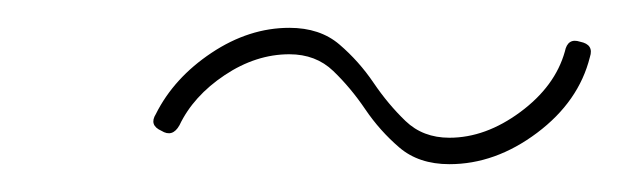

<svg xmlns="http://www.w3.org/2000/svg" viewBox="-20 -303 445 138"><path d="M96 -209Q87 -213 92 -221Q105 -247 132 -265Q159 -283 188 -283Q210 -283 224 -271Q238 -259 248.5 -243.5Q259 -228 271.5 -216Q284 -204 303 -204Q329 -204 354 -222.5Q379 -241 386 -266Q388 -276 397 -273Q407 -271 404 -262Q396 -230 366 -207.5Q336 -185 303 -185Q281 -185 267 -197Q253 -209 242.5 -224.5Q232 -240 219.5 -252Q207 -264 188 -264Q164 -264 141.5 -249Q119 -234 109 -213Q104 -204 96 -209Z"/></svg>

Font: FRB American Cursive Guidelines Extralight
Style: Italic
Weight: 200
Italic angle: -25°
Version: Version 2.0;Modular Font Editor K font №1